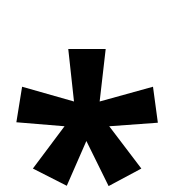

<svg xmlns="http://www.w3.org/2000/svg" viewBox="-20 -1030 577 636"><path d="M330.1 -867.7 310.1 -693.8 486.8 -742.7 502.9 -623.5 341.8 -611.8 448.2 -471.7 339.8 -413.6 266.1 -563 201.2 -414.6 88.9 -471.7 193.8 -611.8 34.2 -625 53.2 -742.7 225.1 -693.8 206.1 -867.7ZM273.9 -750ZM278.3 -1009.8Z"/></svg>

Font: Noto Sans Oriya UI
Style: Bold
Weight: 700
Designer: Monotype Design Team
Foundry: Monotype Imaging Inc.
Version: Version 1.01